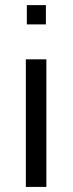

<svg xmlns="http://www.w3.org/2000/svg" viewBox="-20 -734 286 754"><path d="M85.4 -713.9H160.2V-638.2H85.4ZM81.5 0V-501H162.1V0Z"/></svg>

Font: RGR Online_21
Style: Regular
Weight: 400
Italic angle: -12°
Designer: vernon adams
Foundry: vernon adams
Version: Version 1.000